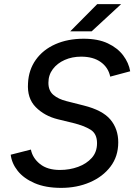

<svg xmlns="http://www.w3.org/2000/svg" viewBox="-20 -899 652 932"><path d="M277 13Q201 13 148 -10Q95 -33 66 -69.5Q37 -106 32 -148L130 -173Q138 -132 174 -103Q210 -74 271 -74Q318 -74 359 -89Q400 -104 425.5 -132.5Q451 -161 451 -204Q451 -250 419.5 -269.5Q388 -289 335 -302L261 -320Q196 -336 153.5 -379Q111 -422 116 -495Q119 -560 154 -609Q189 -658 249 -684.5Q309 -711 386 -711Q456 -711 503.5 -688.5Q551 -666 578 -630Q605 -594 612 -553L515 -527Q506 -571 469.5 -597.5Q433 -624 374 -624Q330 -624 294 -608Q258 -592 236.5 -563.5Q215 -535 215 -497Q215 -459 239 -438.5Q263 -418 303 -408L386 -387Q478 -364 516 -318.5Q554 -273 554 -208Q554 -140 516.5 -90.5Q479 -41 416 -14Q353 13 277 13ZM321 -747 452 -879H568L425 -747Z"/></svg>

Font: Figtree Medium
Style: Italic
Weight: 500
Italic angle: -9.5°
Foundry: Erik Kennedy
Version: Version 2.001; ttfautohint (v1.8.4.7-5d5b);gftools[0.9.27]